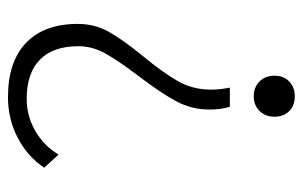

<svg xmlns="http://www.w3.org/2000/svg" viewBox="-159 -391 760 482"><g transform="rotate(90 221.0 -150.0)"><path d="M170 -459Q170 -482 184.5 -496Q199 -510 222 -510Q245 -510 259 -496Q273 -482 273 -459Q273 -436 258.5 -421.5Q244 -407 222 -407Q199 -407 184.5 -421.5Q170 -436 170 -459ZM40 35Q40 -8 60 -43.5Q80 -79 121 -129Q163 -180 184 -217Q205 -254 205 -300Q205 -322 200 -347H248Q255 -326 255 -296Q255 -251 234 -212Q213 -173 171 -118Q133 -68 114.5 -35Q96 -2 96 33Q96 97 130 130Q164 163 228 163Q271 163 308.5 141.5Q346 120 368 83L401 119Q373 161 326 185.5Q279 210 224 210Q135 210 87.5 164.5Q40 119 40 35Z"/></g></svg>

Font: Sarabun ExtraLight
Style: Regular
Weight: 275
Designer: Suppakit Chalermlarp | Katatrad Co.,Ltd.
Foundry: Cadson Demak Co.,Ltd.
Version: Version 1.000; ttfautohint (v1.6)